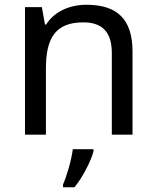

<svg xmlns="http://www.w3.org/2000/svg" viewBox="-20 -566 658 807"><path d="M343 -546C275 -546 209 -519 174 -463H169L156 -536H85V0H173V-278C173 -403 211 -472 330 -472C412 -472 450 -429 450 -343V0H537V-349C537 -487 471 -546 343 -546ZM373 70V61H286C281 104 260 176 245 209V221H293C329 178 364 106 373 70Z"/></svg>

Font: Noto Sans Lycian
Style: Regular
Weight: 400
Designer: Monotype Design Team
Foundry: Monotype Imaging Inc.
Version: Version 2.002